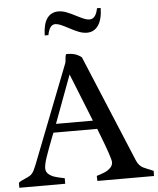

<svg xmlns="http://www.w3.org/2000/svg" viewBox="-60 -912 793 961"><g transform="rotate(-5 336.5 -431.0)"><path d="M191.9 -259.8 182.6 -236.3Q160.6 -179.2 147.9 -142.3Q135.3 -105.5 135.3 -85.4Q135.3 -67.9 148.2 -56.6Q161.1 -45.4 178 -40Q194.8 -34.7 219.2 -29.8L228.5 -27.8V0H-2V-25.4Q4.9 -30.8 12 -34.4Q19 -38.1 29.8 -42.5Q46.9 -49.3 57.4 -56.6Q67.9 -64 76.2 -79.6Q81.1 -89.4 86.2 -101.8Q91.3 -114.3 92.8 -118.2L98.6 -133.3L281.2 -601.1Q283.2 -606.4 284.2 -619.6Q284.7 -629.4 285.9 -635.5Q287.1 -641.6 290.5 -646.5Q314.5 -646.5 331.8 -641.6Q349.1 -636.7 366.7 -623.5L590.8 -85.9Q597.2 -70.8 605.5 -61.8Q613.8 -52.7 622.8 -48.1Q631.8 -43.5 647.5 -37.1Q660.6 -32.7 675.3 -25.4L674.3 0H390.1L389.2 -25.4Q412.1 -32.2 428.5 -39.1Q444.8 -45.9 458 -58.1Q471.2 -70.3 471.2 -87.9Q471.2 -107.4 422.4 -232.9Q419.4 -240.2 416.7 -247.1Q414.1 -253.9 412.1 -259.8ZM297.9 -543 208.5 -302.7H394ZM269 -862.3Q289.1 -862.3 309.3 -854.5Q329.6 -846.7 357.9 -832Q380.4 -820.3 394.8 -814.5Q409.2 -808.6 421.4 -808.6Q437.5 -808.6 448 -821.8Q458.5 -835 463.4 -861.3H481.9Q481 -804.2 460.2 -773.9Q439.5 -743.7 403.3 -743.7Q383.3 -743.7 362.1 -752Q340.8 -760.3 312 -775.9Q288.1 -788.6 273.7 -794.4Q259.3 -800.3 248 -800.3Q232.9 -800.3 223.4 -786.6Q213.9 -772.9 209.5 -748.5H190.9Q192.4 -806.6 212.6 -834.5Q232.9 -862.3 269 -862.3Z"/></g></svg>

Font: Radley
Style: Regular
Weight: 400
Designer: Vernon Adams
Foundry: Vernon Adams
Version: Version 1.003; ttfautohint (v1.6)